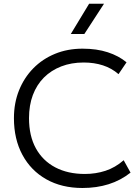

<svg xmlns="http://www.w3.org/2000/svg" viewBox="-20 -970 736 1006"><path d="M412 15Q303.5 15 222.8 -30.5Q142 -76 97.5 -158.5Q53 -241 53 -350.5Q53 -430 79.5 -496.2Q106 -562.5 154.2 -611.8Q202.5 -661 268.2 -688Q334 -715 412.5 -715Q487 -715 544.5 -696.2Q602 -677.5 643 -643.5L601 -581.5Q565.5 -612.5 519.5 -627.5Q473.5 -642.5 418.5 -642.5Q353.5 -642.5 300.8 -622Q248 -601.5 210.2 -563.8Q172.5 -526 152.2 -472.2Q132 -418.5 132 -351Q132 -258 168 -192.8Q204 -127.5 269.8 -93Q335.5 -58.5 424.5 -58.5Q481.5 -58.5 532.8 -75.2Q584 -92 628 -130.5L664 -65.5Q612 -24.5 549.2 -4.8Q486.5 15 412 15ZM351 -792 447 -950.5H525L422 -792Z"/></svg>

Font: Geologica Cursive ExtraLight
Style: Regular
Weight: 250
Designer: Sindre Bremnes, Frode Helland
Foundry: Monokrom Skriftforlag AS
Version: Version 1.010;gftools[0.9.28]